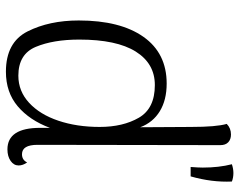

<svg xmlns="http://www.w3.org/2000/svg" viewBox="-98 -678 790 633"><g transform="rotate(90 296.5 -362.0)"><path d="M562 -596H531Q533 -622 533 -636Q533 -689 522 -732Q537 -737 551 -737Q566 -737 579 -732Q582 -666 562 -596ZM516 -57Q526 -43 526 -29Q526 -13 511 -2.5Q496 8 473 8Q402 8 402 -100V-132Q377 -65 331 -26Q285 13 217 13Q120 13 84 -58.5Q48 -130 48 -227Q48 -364 102 -440.5Q156 -517 256 -517Q310 -517 347 -494.5Q384 -472 400 -430L399 -597Q399 -681 389 -715Q403 -729 424 -729Q440 -729 449.5 -720Q459 -711 459 -694L458 -91Q458 -40 489 -40Q508 -40 516 -57ZM399 -296Q399 -373 368.5 -425.5Q338 -478 261 -478Q190 -478 150.5 -415Q111 -352 111 -229Q111 -143 135 -85.5Q159 -28 230 -28Q281 -28 319.5 -63.5Q358 -99 378.5 -160Q399 -221 399 -296Z"/></g></svg>

Font: Arima Madurai Light
Style: Regular
Weight: 300
Designer: Joana Correia and Natanael Gama
Foundry: NDISCOVER
Version: Version 1.020